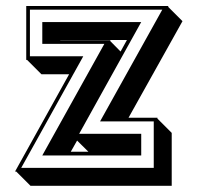

<svg xmlns="http://www.w3.org/2000/svg" viewBox="-20 -554 655 636"><path d="M214.4 -51.3H272.9L235.4 -88.4ZM179.7 -420.9H346.2L344.7 -418.5L379.4 -383.3L400.4 -421.4H179.7ZM538.1 -534.2 536.6 -531.7 584.5 -483.9 405.8 -164.1H501.5V-161.1L548.8 -113.8V61.5H81.1L33.7 14.2H29.8L209 -308.1H117.2L69.8 -355.5H66.9V-534.2ZM447.8 -481 242.2 -110.8H447.8V-39.1H120.1L325.7 -408.7H120.1V-481ZM79.1 -522V-367.7H255.9L50.3 2H489.3V-151.9H311.5L517.6 -522Z"/></svg>

Font: Gondrin
Style: Regular
Weight: 400
Designer: Peter Wiegel, original typeface by Carl Albert Fahrenwaldt 1901
Foundry: Peter Wiegel
Version: Version 1.000 2010 initial release